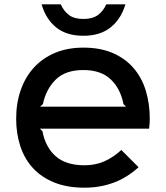

<svg xmlns="http://www.w3.org/2000/svg" viewBox="-20 -861 770 891"><path d="M562 -841Q542 -773 493.5 -734Q445 -695 367 -695Q289 -695 241 -733.5Q193 -772 173 -841H262Q276 -809 300.5 -791Q325 -773 367 -773Q409 -773 434 -791Q459 -809 473 -841ZM675 -310Q675 -288 672 -264H165L177 -252Q191 -178 238.5 -136Q286 -94 372 -94Q422 -94 463.5 -112Q505 -130 543 -165L623 -85Q569 -36 506.5 -13Q444 10 372 10Q291 10 231 -14.5Q171 -39 132 -82Q93 -125 74 -183.5Q55 -242 55 -310Q55 -382 76 -442.5Q97 -503 137 -547Q177 -591 235 -615.5Q293 -640 367 -640Q445 -640 503 -615Q561 -590 599.5 -545.5Q638 -501 656.5 -440.5Q675 -380 675 -310ZM565 -366 553 -378Q539 -450 493.5 -493Q448 -536 367 -536Q284 -536 239 -492Q194 -448 179 -378L166 -366Z"/></svg>

Font: Sinkin Sans 500 Medium
Style: 500 Medium
Weight: 500
Designer: Keith Bates
Foundry: K-Type
Version: Sinkin Sans (version 1.0)  by Keith Bates   •   © 2014   www